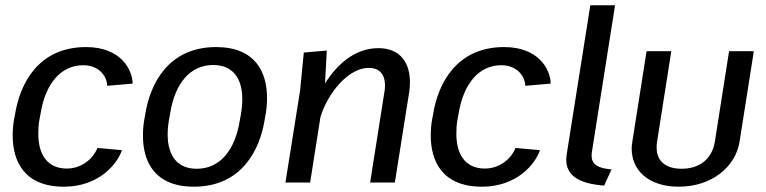

<svg xmlns="http://www.w3.org/2000/svg" viewBox="-20 -695 2915 731"><path d="M33.3 -239.2C30 -220 28.3 -199.2 28.3 -179.2C28.3 -80.8 72.5 15.8 223.3 15.8C356.7 15.8 426.7 -70.8 444.2 -123.3L350.8 -131.7C338.3 -96.7 295.8 -53.3 234.2 -53.3C164.2 -53.3 125.8 -101.7 125.8 -185.8C125.8 -202.5 126.7 -220 130 -239.2L134.2 -260.8C152.5 -377.5 212.5 -446.7 296.7 -446.7C358.3 -446.7 387.5 -403.3 388.3 -368.3L485 -376.7C484.2 -429.2 440.8 -515.8 307.5 -515.8C125.8 -515.8 55.8 -375.8 37.5 -260.8Z M529.2 -238.3C525.8 -219.2 524.2 -198.3 524.2 -178.3C524.2 -80 568.3 15.8 718.3 15.8C899.2 15.8 969.2 -123.3 987.5 -238.3L991.7 -261.7C995 -280.8 996.7 -301.7 996.7 -321.7C996.7 -420 952.5 -515.8 802.5 -515.8C621.7 -515.8 551.7 -376.7 533.3 -261.7ZM729.2 -52.5C656.7 -52.5 618.3 -100 618.3 -183.3C618.3 -200 620 -219.2 623.3 -238.3L627.5 -261.7C645.8 -378.3 704.2 -447.5 791.7 -447.5C864.2 -447.5 902.5 -400 902.5 -316.7C902.5 -300 900.8 -280.8 897.5 -261.7L893.3 -238.3C875 -121.7 816.7 -52.5 729.2 -52.5Z M1066.7 0H1160.8L1200 -249.2C1227.5 -340 1305.8 -436.7 1384.2 -436.7C1417.5 -436.7 1445.8 -419.2 1445.8 -369.2C1445.8 -361.7 1445 -352.5 1443.3 -343.3L1389.2 0H1483.3L1538.3 -346.7C1540 -358.3 1540.8 -370.8 1540.8 -382.5C1540.8 -454.2 1505 -511.7 1420.8 -511.7C1329.2 -511.7 1261.7 -447.5 1217.5 -377.5L1224.2 -502.5L1136.7 -495L1122.5 -350Z M1625 -239.2C1621.7 -220 1620 -199.2 1620 -179.2C1620 -80.8 1664.2 15.8 1815 15.8C1948.3 15.8 2018.3 -70.8 2035.8 -123.3L1942.5 -131.7C1930 -96.7 1887.5 -53.3 1825.8 -53.3C1755.8 -53.3 1717.5 -101.7 1717.5 -185.8C1717.5 -202.5 1718.3 -220 1721.7 -239.2L1725.8 -260.8C1744.2 -377.5 1804.2 -446.7 1888.3 -446.7C1950 -446.7 1979.2 -403.3 1980 -368.3L2076.7 -376.7C2075.8 -429.2 2032.5 -515.8 1899.2 -515.8C1717.5 -515.8 1647.5 -375.8 1629.2 -260.8Z M2137.5 -106.7C2136.7 -100 2135.8 -92.5 2135.8 -86.7C2135.8 -9.2 2218.3 6.7 2280 11.7L2308.3 -50C2260 -54.2 2232.5 -66.7 2232.5 -101.7C2232.5 -105.8 2232.5 -110 2233.3 -115L2321.7 -675H2227.5Z M2387.5 -155.8C2385.8 -146.7 2385 -137.5 2385 -129.2C2385 -45.8 2450 15.8 2564.2 15.8C2690 15.8 2780.8 -60 2795.8 -155.8L2850 -500H2755.8L2701.7 -155.8C2690 -84.2 2637.5 -52.5 2575 -52.5C2519.2 -52.5 2480 -77.5 2480 -133.3C2480 -140 2480 -147.5 2481.7 -155.8L2535.8 -500H2441.7Z"/></svg>

Font: Boon Medium
Style: Italic
Weight: 500
Italic angle: -9°
Designer: Sungsit Sawaiwan
Foundry: FontUni
Version: Version 3.0